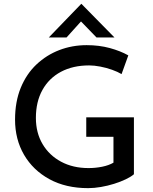

<svg xmlns="http://www.w3.org/2000/svg" viewBox="-20 -967 793 995"><path d="M674 -64Q659 -51 632 -38Q605 -25 571.5 -14.5Q538 -4 503 2Q468 8 437 8Q321 8 236 -38.5Q151 -85 104.5 -165Q58 -245 58 -347Q58 -440 87.5 -512Q117 -584 169 -633Q221 -682 287.5 -707.5Q354 -733 429 -733Q494 -733 549 -718Q604 -703 645 -680L610 -583Q590 -595 560.5 -605.5Q531 -616 499.5 -622Q468 -628 442 -628Q358 -628 296 -595Q234 -562 200 -501Q166 -440 166 -356Q166 -279 200.5 -220.5Q235 -162 296.5 -129Q358 -96 439 -96Q475 -96 509.5 -103Q544 -110 568 -124V-258H427V-359H674ZM480 -773 389 -867 417 -875 325 -773H233L401 -947H402L573 -773Z"/></svg>

Font: Reem Kufi
Style: Regular
Weight: 400
Designer: Khaled Hosny
Version: Version 1.6